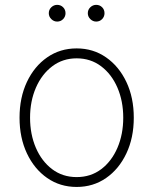

<svg xmlns="http://www.w3.org/2000/svg" viewBox="-20 -751 625 783"><path d="M292.6 11.4Q225.1 11.4 172.6 -25Q120 -61.4 89.8 -125.4Q59.7 -189.3 59.7 -271Q59.7 -353 89.8 -416.9Q120 -480.8 172.6 -517.2Q225.1 -553.6 292.6 -553.6Q360.1 -553.6 412.6 -517Q465.2 -480.5 495.4 -416.7Q525.6 -353 525.6 -271Q525.6 -189.3 495.4 -125.4Q465.2 -61.4 412.6 -25Q360.1 11.4 292.6 11.4ZM292.6 -28.8Q350.1 -28.8 392.8 -61.1Q435.4 -93.4 459 -148.4Q482.6 -203.5 482.6 -271Q482.6 -338.4 459 -393.3Q435.4 -448.2 392.6 -480.6Q349.8 -513.1 292.6 -513.1Q235.8 -513.1 193 -480.6Q150.2 -448.2 126.4 -393.3Q102.6 -338.4 102.6 -271Q102.6 -203.5 126.2 -148.4Q149.9 -93.4 192.6 -61.1Q235.4 -28.8 292.6 -28.8ZM213.1 -663Q199.6 -663 189.3 -673.1Q179 -683.2 179 -697.1Q179 -711.6 189.3 -721.4Q199.6 -731.2 213.1 -731.2Q227.6 -731.2 237.4 -721.4Q247.2 -711.6 247.2 -697.1Q247.2 -683.2 237.4 -673.1Q227.6 -663 213.1 -663ZM372.2 -663Q358.7 -663 348.4 -673.1Q338.1 -683.2 338.1 -697.1Q338.1 -711.6 348.4 -721.4Q358.7 -731.2 372.2 -731.2Q386.7 -731.2 396.5 -721.4Q406.2 -711.6 406.2 -697.1Q406.2 -683.2 396.5 -673.1Q386.7 -663 372.2 -663Z"/></svg>

Font: Inter UI Extra Light
Style: Regular
Weight: 200
Designer: Rasmus Andersson
Foundry: rsms
Version: 3.2;8d6f07862